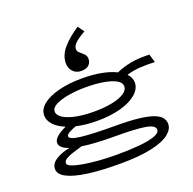

<svg xmlns="http://www.w3.org/2000/svg" viewBox="-164 -978 1327 1317"><g transform="rotate(-20 500.0 -319.5)"><path d="M446 -158Q403 -158 364.5 -162Q326 -166 293 -174Q263 -163 241.5 -151Q220 -139 220 -127Q220 -103 304 -93.5Q388 -84 548 -84Q653 -84 720.5 -76Q788 -68 826.5 -53Q865 -38 880 -17.5Q895 3 895 28Q895 66 854 99Q813 132 723.5 152Q634 172 488 172Q355 172 259 159Q163 146 111 119.5Q59 93 59 54Q59 16 98 -10Q137 -36 201 -49Q134 -72 134 -110Q134 -132 158.5 -153.5Q183 -175 227 -195Q174 -216 144.5 -248Q115 -280 115 -317Q115 -361 156.5 -395Q198 -429 272.5 -448.5Q347 -468 446 -468Q523 -468 586 -456Q649 -444 692 -422Q744 -445 801.5 -455.5Q859 -466 936 -463L954 -402Q896 -405 844.5 -401.5Q793 -398 748 -384Q777 -353 777 -317Q777 -273 735.5 -236.5Q694 -200 619.5 -179Q545 -158 446 -158ZM446 -225Q522 -225 579 -236.5Q636 -248 668 -269Q700 -290 700 -317Q700 -345 668 -363.5Q636 -382 579 -392Q522 -402 446 -402Q380 -402 322 -392Q264 -382 228 -363.5Q192 -345 192 -317Q192 -290 225.5 -269Q259 -248 316.5 -236.5Q374 -225 446 -225ZM143 43Q143 56 171.5 67.5Q200 79 249 87.5Q298 96 360.5 101Q423 106 490 106Q581 106 653.5 99.5Q726 93 768.5 78Q811 63 811 39Q811 6 740.5 -5.5Q670 -17 518 -17Q448 -17 388.5 -20.5Q329 -24 283 -31Q249 -21 217 -11Q185 -1 164 11.5Q143 24 143 43ZM539 -811 572 -765Q526 -740 500.5 -717Q475 -694 475 -671Q475 -657 484 -647.5Q493 -638 504.5 -629Q516 -620 525 -608.5Q534 -597 534 -578Q534 -553 516 -535Q498 -517 460 -517Q423 -517 400 -541.5Q377 -566 377 -603Q377 -660 421 -711.5Q465 -763 539 -811Z"/></g></svg>

Font: Inconsolata UltraExpanded Thin
Style: Regular
Weight: 100
Width: 9
Monospace: yes
Designer: Raph Levien, Cyreal, Brenton Simpson
Foundry: Raph Levien, Cyreal, Google
Version: Version 3.100; ttfautohint (v1.8.4.7-5d5b)